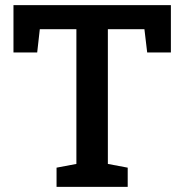

<svg xmlns="http://www.w3.org/2000/svg" viewBox="-20 -731 722 751"><path d="M201.2 0V-75.2L278.8 -89.8V-616.7H135.7L125.5 -525.9H32.7V-710.9H648.4V-525.9H555.7L544.9 -616.7H401.9V-89.8L479.5 -75.2V0Z"/></svg>

Font: Roboto Slab Medium
Style: Regular
Weight: 500
Designer: Google
Version: Version 2.001; ttfautohint (v1.8.3)